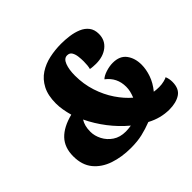

<svg xmlns="http://www.w3.org/2000/svg" viewBox="-164 -877 1094 1094"><g transform="rotate(-45 382.5 -330.0)"><path d="M314 21Q241 21 180.5 0.5Q120 -20 84 -64Q48 -108 48 -178Q48 -249 88.5 -291.5Q129 -334 208 -354Q200 -383 195.5 -409.5Q191 -436 191 -461Q191 -526 213.5 -569Q236 -612 273.5 -636.5Q311 -661 357.5 -671Q404 -681 453 -681Q485 -681 518.5 -676.5Q552 -672 581 -660Q610 -648 627.5 -625.5Q645 -603 645 -568Q645 -518 608 -488.5Q571 -459 513 -459Q505 -459 490 -460Q475 -461 467 -463Q473 -484 473 -519Q473 -538 470.5 -559Q468 -580 459 -595Q450 -610 430 -610Q405 -610 392.5 -577.5Q380 -545 380 -497Q380 -428 400 -366.5Q420 -305 453.5 -255.5Q487 -206 526 -173Q534 -193 538 -210Q542 -227 542 -245Q542 -319 484 -363Q498 -377 527.5 -386.5Q557 -396 584 -396Q640 -396 666.5 -360.5Q693 -325 693 -272Q693 -235 679 -194Q665 -153 633 -114Q653 -111 674 -111Q695 -111 714.5 -116Q734 -121 739 -125Q744 -113 746 -101.5Q748 -90 748 -79Q748 -24 713.5 -1.5Q679 21 624 21Q554 21 489 -14Q448 2 407.5 11.5Q367 21 314 21ZM360 -66Q368 -66 379.5 -67Q391 -68 404 -70Q351 -114 308 -170Q265 -226 236 -287Q226 -271 221 -252Q216 -233 216 -208Q216 -175 233 -142Q250 -109 282 -87.5Q314 -66 360 -66Z"/></g></svg>

Font: Sansita Swashed Black
Style: Regular
Weight: 900
Designer: Pablo Cosgaya
Foundry: Omnibus-Type
Version: Version 1.003; ttfautohint (v1.8.3)